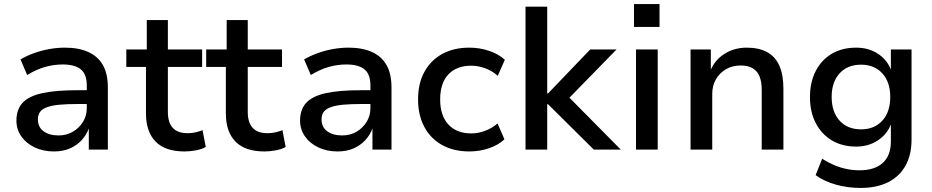

<svg xmlns="http://www.w3.org/2000/svg" viewBox="-20 -738 4596 947"><path d="M246 9Q193 9 151 -11Q109 -31 85 -65.5Q61 -100 61 -143Q61 -198 91.5 -231Q122 -264 188 -278.5Q254 -293 359 -293H424V-225H364Q310 -225 273 -221.5Q236 -218 212.5 -209.5Q189 -201 178 -186.5Q167 -172 167 -149Q167 -111 195 -90.5Q223 -70 269 -70Q308 -70 339 -88Q370 -106 389 -136.5Q408 -167 408 -204V-317Q408 -372 378.5 -396Q349 -420 289 -420Q246 -420 203 -408Q160 -396 114 -368L81 -445Q112 -463 148 -476Q184 -489 223 -496Q262 -503 300 -503Q367 -503 414.5 -482Q462 -461 487 -418Q512 -375 512 -305V0H418V-107H419Q407 -73 383 -47Q359 -21 325 -6Q291 9 246 9Z M890 9Q795 9 747.5 -39.5Q700 -88 700 -179V-408H603V-494H704V-639H808V-494H977V-408H808V-186Q808 -134 832 -107.5Q856 -81 906 -81Q925 -81 943 -85Q961 -89 979 -96L995 -13Q975 -2 946.5 3.5Q918 9 890 9Z M1284 9Q1189 9 1141.5 -39.5Q1094 -88 1094 -179V-408H997V-494H1098V-639H1202V-494H1371V-408H1202V-186Q1202 -134 1226 -107.5Q1250 -81 1300 -81Q1319 -81 1337 -85Q1355 -89 1373 -96L1389 -13Q1369 -2 1340.5 3.5Q1312 9 1284 9Z M1645 9Q1592 9 1550 -11Q1508 -31 1484 -65.5Q1460 -100 1460 -143Q1460 -198 1490.5 -231Q1521 -264 1587 -278.5Q1653 -293 1758 -293H1823V-225H1763Q1709 -225 1672 -221.5Q1635 -218 1611.5 -209.5Q1588 -201 1577 -186.5Q1566 -172 1566 -149Q1566 -111 1594 -90.5Q1622 -70 1668 -70Q1707 -70 1738 -88Q1769 -106 1788 -136.5Q1807 -167 1807 -204V-317Q1807 -372 1777.5 -396Q1748 -420 1688 -420Q1645 -420 1602 -408Q1559 -396 1513 -368L1480 -445Q1511 -463 1547 -476Q1583 -489 1622 -496Q1661 -503 1699 -503Q1766 -503 1813.5 -482Q1861 -461 1886 -418Q1911 -375 1911 -305V0H1817V-107H1818Q1806 -73 1782 -47Q1758 -21 1724 -6Q1690 9 1645 9Z M2295 9Q2218 9 2161 -22.5Q2104 -54 2073 -112Q2042 -170 2042 -248Q2042 -327 2073.5 -384Q2105 -441 2161.5 -472Q2218 -503 2295 -503Q2346 -503 2393 -487Q2440 -471 2470 -443L2435 -364Q2407 -389 2372.5 -401.5Q2338 -414 2305 -414Q2232 -414 2191.5 -371Q2151 -328 2151 -247Q2151 -168 2191.5 -124Q2232 -80 2305 -80Q2338 -80 2372 -92.5Q2406 -105 2434 -129L2468 -51Q2439 -23 2392.5 -7Q2346 9 2295 9Z M2572 0V-705H2679V-277H2683L2891 -494H3021L2766 -233L2768 -277L3042 0H2909L2683 -224H2679V0Z M3107 -605V-718H3233V-605ZM3117 0V-494H3224V0Z M3386 0V-494H3486V-390H3484Q3507 -444 3555 -473.5Q3603 -503 3663 -503Q3723 -503 3763.5 -481Q3804 -459 3824 -414Q3844 -369 3844 -300V0H3737V-295Q3737 -334 3726.5 -360.5Q3716 -387 3693 -401Q3670 -415 3633 -415Q3592 -415 3560.5 -396.5Q3529 -378 3511 -346.5Q3493 -315 3493 -275V0Z M4224 189Q4162 189 4104 173Q4046 157 4003 126L4035 45Q4063 63 4093.5 76Q4124 89 4156 95.5Q4188 102 4219 102Q4294 102 4334 65.5Q4374 29 4374 -39V-127H4375Q4357 -77 4310.5 -46Q4264 -15 4203 -15Q4134 -15 4083 -45.5Q4032 -76 4003.5 -131Q3975 -186 3975 -259Q3975 -333 4003.5 -388Q4032 -443 4083 -473Q4134 -503 4203 -503Q4265 -503 4311.5 -472Q4358 -441 4376 -389H4374V-494H4476V-49Q4476 26 4446 79.5Q4416 133 4360 161Q4304 189 4224 189ZM4227 -100Q4293 -100 4332 -143Q4371 -186 4371 -260Q4371 -333 4332 -376Q4293 -419 4227 -419Q4160 -419 4121 -376Q4082 -333 4082 -260Q4082 -186 4121 -143Q4160 -100 4227 -100Z"/></svg>

Font: Nunito Sans 9pt SemiBold
Style: Regular
Weight: 600
Version: Version 3.101;gftools[0.9.27]